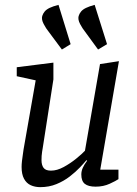

<svg xmlns="http://www.w3.org/2000/svg" viewBox="-20 -765 563 791"><path d="M235 -561 180 -635Q170 -647 160 -666Q150 -685 154 -699Q157 -709 164 -717.5Q171 -726 184.5 -732.5Q198 -739 221 -745L271 -583ZM384 -561 330 -635Q320 -647 310 -666Q300 -685 304 -699Q307 -709 314 -717.5Q321 -726 334.5 -732.5Q348 -739 370 -745L421 -583ZM146 6Q124 6 106.5 -2Q89 -10 79 -28.5Q69 -47 69 -77Q69 -88 70.5 -101.5Q72 -115 74 -127.5Q76 -140 77 -149L127 -434L49 -451V-488L200 -507V-438L156 -155Q155 -149 153.5 -140Q152 -131 151.5 -122.5Q151 -114 151 -105Q151 -85 159.5 -73.5Q168 -62 190 -62Q215 -62 242.5 -77Q270 -92 294 -111.5Q318 -131 330 -144L392 -501L470 -513L393 -66H468V-27Q458 -20 432 -8Q406 4 374 4Q344 4 329.5 -7.5Q315 -19 315 -46Q315 -60 321 -73.5Q327 -87 339 -103L336 -105Q327 -94 309.5 -75.5Q292 -57 267.5 -38Q243 -19 212.5 -6.5Q182 6 146 6Z"/></svg>

Font: Faustina
Style: Italic
Weight: 400
Italic angle: -8°
Designer: Alfonso Garcia
Foundry: http://www.omnibus-type.com
Version: Version 1.200